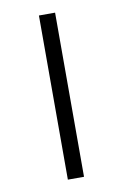

<svg xmlns="http://www.w3.org/2000/svg" viewBox="-71 -616 433 667"><g transform="rotate(-10 145.5 -282.5)"><path d="M114 7H171V-572H114Z"/></g></svg>

Font: Libertinus Serif Display
Style: Regular
Weight: 400
Designer: Philipp H. Poll, Khaled Hosny
Foundry: Caleb Maclennan
Version: Version 7.050;RELEASE